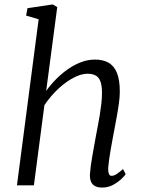

<svg xmlns="http://www.w3.org/2000/svg" viewBox="-20 -837 649 867"><path d="M441 10Q423 10 410.5 4Q398 -2 391.8 -14.8Q385.5 -27.5 386 -48.5Q387 -65.5 389.8 -87Q392.5 -108.5 396.8 -132Q401 -155.5 405.2 -178.8Q409.5 -202 413 -222.5Q417 -244 421.8 -268.5Q426.5 -293 430.8 -319Q435 -345 437.8 -370.2Q440.5 -395.5 440.5 -418Q440.5 -451.5 433.2 -470Q426 -488.5 411.8 -496.2Q397.5 -504 375.5 -504Q352.5 -504 326.5 -492.8Q300.5 -481.5 274 -461.8Q247.5 -442 223.5 -416.2Q199.5 -390.5 180.5 -362L133 0H56.5L154.5 -750L98 -766.5L104 -800L218 -817L238.5 -805L188.5 -426.5Q208.5 -454.5 233.8 -480Q259 -505.5 287.5 -525.2Q316 -545 346.8 -556.5Q377.5 -568 409 -568Q444 -568 469 -554.5Q494 -541 507.5 -509.2Q521 -477.5 521 -423Q521 -399.5 516.8 -368.8Q512.5 -338 506.5 -306Q500.5 -274 495.5 -247Q492 -228.5 488 -206.8Q484 -185 480 -162.5Q476 -140 473 -118.5Q470 -97 468.5 -78.5Q468 -61.5 471.8 -52.2Q475.5 -43 483 -43Q494.5 -43 506 -50.5Q517.5 -58 535.5 -73.5L547.5 -50.5Q544 -44.5 529.2 -30Q514.5 -15.5 491.8 -2.8Q469 10 441 10Z"/></svg>

Font: Merriweather Light
Style: Italic
Weight: 300
Italic angle: -7.8°
Designer: Eben Sorkin
Foundry: Eben Sorkin
Version: Version 2.101